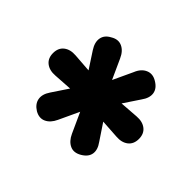

<svg xmlns="http://www.w3.org/2000/svg" viewBox="-89 -841 632 632"><g transform="rotate(45 227.0 -525.0)"><path d="M125 -352Q104 -365 100.5 -384.5Q97 -404 112 -426L172 -516L194 -485L85 -478Q59 -476 43 -488.5Q27 -501 27 -525Q27 -549 43 -561.5Q59 -574 85 -572L194 -564L173 -532L113 -624Q98 -647 101.5 -666.5Q105 -686 126 -697Q147 -710 166 -701.5Q185 -693 196 -668L236 -580H218L259 -668Q269 -693 288.5 -701.5Q308 -710 329 -697Q351 -684 354 -664.5Q357 -645 341 -623L281 -533L260 -564L369 -572Q395 -574 411 -561.5Q427 -549 427 -525Q427 -501 411 -488.5Q395 -476 369 -478L260 -485L281 -516L341 -426Q357 -404 354 -385Q351 -366 329 -353Q307 -340 288.5 -348.5Q270 -357 259 -381L218 -471H236L194 -381Q183 -357 164.5 -348.5Q146 -340 125 -352Z"/></g></svg>

Font: Nunito ExtraLight ExtraBold
Style: Regular
Weight: 800
Version: Version 3.602